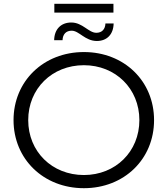

<svg xmlns="http://www.w3.org/2000/svg" viewBox="-20 -980 879 1007"><path d="M420 7C631 7 788 -145 788 -350C788 -555 631 -707 420 -707C208 -707 51 -554 51 -350C51 -146 208 7 420 7ZM420 -62C253 -62 128 -185 128 -350C128 -515 253 -638 420 -638C586 -638 711 -515 711 -350C711 -185 586 -62 420 -62ZM488 -765C541 -765 575 -800 576 -857H533C532 -827 515 -808 485 -808C445 -808 413 -862 354 -862C300 -862 265 -827 264 -769H308C309 -800 326 -819 356 -819C395 -819 426 -765 488 -765ZM575 -914V-960H265V-914Z"/></svg>

Font: Montserrat-Alt1
Style: Regular
Weight: 400
Designer: Differentunic
Foundry: Differentunic
Version: Version 7.222